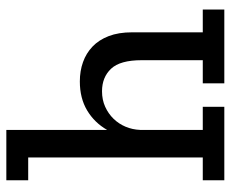

<svg xmlns="http://www.w3.org/2000/svg" viewBox="-81 -647 728 606"><g transform="rotate(-90 283.0 -344.0)"><path d="M323 0V-68H396V-261Q396 -329 369 -357.5Q342 -386 298 -386Q271 -386 249 -376Q227 -366 211 -349.5Q195 -333 186 -311.5Q177 -290 176 -266V-68H249V0H17V-68H89V-619H17V-688H176V-370Q199 -410 237.5 -433Q276 -456 329 -456Q362 -456 390 -446Q418 -436 439 -416Q460 -396 472 -365Q484 -334 484 -291V-68H556V0Z"/></g></svg>

Font: Zilla Slab Medium
Style: Regular
Weight: 500
Designer: Typotheque.com
Foundry: Typotheque type foundry
Version: Version 1.1; 2017